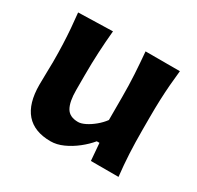

<svg xmlns="http://www.w3.org/2000/svg" viewBox="-127 -704 890 866"><g transform="rotate(30 317.5 -271.0)"><path d="M231.7 14.3Q263.6 14.3 296.9 -0.8Q330.3 -15.8 360.4 -39.6Q390.6 -63.3 412.7 -90.1H426.7L434.1 0H577.9Q571.3 -59.3 568.4 -115.1Q565.5 -170.9 565.5 -239.5V-301.1Q565.5 -352.2 567.1 -393.8Q568.7 -435.4 571.8 -473.6Q574.9 -511.8 579.3 -551.3H400.5Q405.7 -492 408.9 -437.2Q412.1 -382.4 412.1 -320.1V-200.5Q396.8 -179.7 375.4 -162Q354 -144.3 332.7 -133.7Q311.3 -123.1 295.8 -123.1Q251.1 -123.1 233.9 -153.1Q216.7 -183.2 216.7 -243.5V-320.1Q216.7 -382.4 219.6 -439.6Q222.5 -496.8 228.1 -556.1L49.3 -551.3Q53.7 -511.8 56.7 -473.6Q59.7 -435.4 61.4 -393.8Q63.1 -352.2 63.1 -301.1Q63.1 -272.6 62 -245.2Q61 -217.9 61 -181.8Q61 -84.3 103.9 -35Q146.9 14.3 231.7 14.3Z"/></g></svg>

Font: Pinar-VF-FD
Style: Regular
Weight: 300
Designer: Amin Abedi
Version: Version 3.0